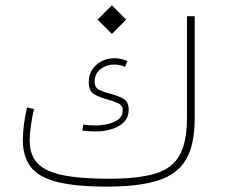

<svg xmlns="http://www.w3.org/2000/svg" viewBox="-20 -694 837 714"><path d="M342.8 -621.1 396 -567.9 449.2 -621.1 396 -674.3ZM335 -205.1Q366.2 -205.1 394.3 -213.4Q422.4 -221.7 440.4 -239.5Q458.5 -257.3 458.5 -286.6Q458.5 -316.9 437.3 -327.9Q416 -338.9 390.6 -345.2Q366.2 -351.6 349.1 -359.6Q332 -367.7 332 -390.1Q332 -419.9 354.2 -437Q376.5 -454.1 405.8 -454.1Q417 -454.1 426.5 -451.7Q436 -449.2 444.8 -445.3L454.1 -467.3Q443.4 -471.2 431.6 -474.4Q419.9 -477.5 405.8 -477.5Q366.2 -477.5 338.1 -452.6Q310.1 -427.7 310.1 -388.2Q310.1 -354 332.3 -342.3Q354.5 -330.6 380.4 -323.7Q399.9 -318.8 418.2 -310.5Q436.5 -302.2 436.5 -285.2Q436.5 -262.7 420.4 -250.2Q404.3 -237.8 380.9 -232.7Q357.4 -227.5 335.4 -227.5Q324.2 -227.5 312.3 -228.3Q300.3 -229 290 -231L286.1 -208.5Q297.4 -207 310.1 -206.1Q322.8 -205.1 335 -205.1ZM385.7 -29.3Q276.9 -29.3 212.2 -43Q147.5 -56.6 118.9 -87.6Q90.3 -118.7 90.3 -171.4Q90.3 -194.8 95 -228Q99.6 -261.2 106.4 -288.1L80.6 -294.4Q73.2 -264.6 69.1 -231.9Q64.9 -199.2 64.9 -173.3Q64.9 -109.9 95.5 -71.8Q126 -33.7 194.8 -16.8Q263.7 0 377.9 0Q495.1 0 566.9 -22.5Q638.7 -44.9 671.4 -100.3Q704.1 -155.8 704.1 -254.9V-633.8H675.3V-254.9Q675.3 -164.6 647.2 -115.5Q619.1 -66.4 555.7 -47.9Q492.2 -29.3 385.7 -29.3Z"/></svg>

Font: Estedad-FD-VF Thin
Style: Regular
Weight: 100
Designer: Amin Abedi
Version: Version 5.0